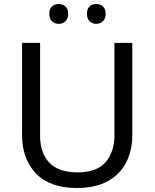

<svg xmlns="http://www.w3.org/2000/svg" viewBox="-20 -928 771 958"><path d="M640 -252Q640 -178 610 -118.5Q580 -59 518.5 -24.5Q457 10 362 10Q229 10 159.5 -62.5Q90 -135 90 -254V-714H180V-251Q180 -164 226.5 -116Q273 -68 367 -68Q464 -68 507.5 -119.5Q551 -171 551 -252V-714H640ZM226 -859Q226 -885 240 -896.5Q254 -908 273 -908Q292 -908 306 -896.5Q320 -885 320 -859Q320 -834 306 -821.5Q292 -809 273 -809Q254 -809 240 -821.5Q226 -834 226 -859ZM414 -859Q414 -885 427.5 -896.5Q441 -908 460 -908Q479 -908 493 -896.5Q507 -885 507 -859Q507 -834 493 -821.5Q479 -809 460 -809Q441 -809 427.5 -821.5Q414 -834 414 -859Z"/></svg>

Font: Noto Sans Imperial Aramaic
Style: Regular
Weight: 400
Designer: Monotype Design Team
Foundry: Monotype Imaging Inc.
Version: Version 2.001; ttfautohint (v1.8.4.7-5d5b)